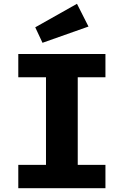

<svg xmlns="http://www.w3.org/2000/svg" viewBox="-20 -997 655 1017"><path d="M538.5 -710.8V-587.7H391.8V-123.6H538.5V0H76.9V-123.6H223.6V-587.7H76.9V-710.8ZM387.7 -976.9 448.7 -856.4 205.1 -770.3 166.7 -852.3Z"/></svg>

Font: FiraCode Nerd Font
Style: Bold
Weight: 700
Designer: Carrois Corporate, Edenspiekermann AG, Nikita Prokopov
Foundry: Carrois Corporate, Edenspiekermann AG, Nikita Prokopov
Version: Version 6.002;Nerd Fonts 2.1.0